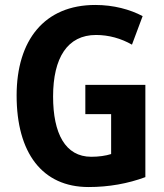

<svg xmlns="http://www.w3.org/2000/svg" viewBox="-20 -744 663 774"><path d="M324 -402V-284H428V-123C406 -116 378 -112 348 -112C243 -112 194 -206 194 -355C194 -511 252 -603 367 -603C419 -603 468 -589 512 -564L555 -679C504 -706 438 -724 364 -724C159 -724 47 -582 47 -359C47 -128 150 10 337 10C419 10 496 -4 566 -30V-402Z"/></svg>

Font: Noto Sans Georgian Condensed Bold
Style: Regular
Weight: 700
Width: 3
Designer: Monotype Design Team, Akaki Razmadze
Foundry: Google LLC
Version: Version 2.005